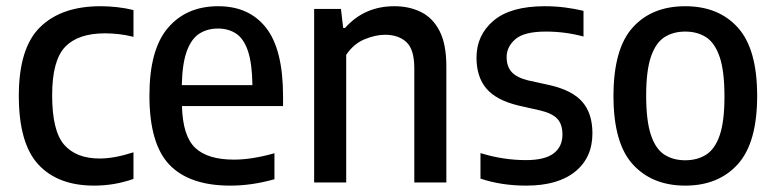

<svg xmlns="http://www.w3.org/2000/svg" viewBox="-20 -572 2433 602"><path d="M275 10Q161.5 10 100.2 -56.2Q39 -122.5 39 -271.5Q39 -422 106 -487.2Q173 -552.5 295 -552.5Q321.5 -552.5 347.8 -549.5Q374 -546.5 398.5 -540.5V-456.5Q375 -462.5 352.2 -465Q329.5 -467.5 309.5 -467.5Q224.5 -467.5 184 -424.8Q143.5 -382 143.5 -273.5Q143.5 -161.5 181.2 -118.2Q219 -75 292.5 -75Q338.5 -75 398.5 -94.5V-11Q339 10 275 10Z M702 10Q574 10 511.2 -55.5Q448.5 -121 448.5 -272.5Q448.5 -416.5 506.5 -484.5Q564.5 -552.5 664 -552.5Q761.5 -552.5 814.5 -484.5Q867.5 -416.5 867.5 -270V-239.5H550.5Q553 -145.5 592 -108.5Q631 -71.5 714 -71.5Q769 -71.5 840.5 -91.5V-10Q802.5 0.5 769 5.2Q735.5 10 702 10ZM663.5 -482.5Q630 -482.5 605 -466.5Q580 -450.5 565.8 -411.8Q551.5 -373 550 -305H771.5Q770.5 -373 757.5 -411.8Q744.5 -450.5 720.5 -466.5Q696.5 -482.5 663.5 -482.5Z M965 0V-544H1049L1056 -484.5H1062Q1122.5 -552.5 1216.5 -552.5Q1263.5 -552.5 1300.2 -534.2Q1337 -516 1358.2 -474.8Q1379.5 -433.5 1379.5 -364V0H1279V-358Q1279 -417.5 1254 -440.2Q1229 -463 1187 -463Q1157.5 -463 1123 -448.8Q1088.5 -434.5 1065.5 -400V0Z M1630 10Q1552 10 1486.5 -12V-92Q1557.5 -70 1629 -70Q1688 -70 1715.8 -91Q1743.5 -112 1743.5 -150Q1743.5 -183 1727 -200Q1710.5 -217 1674.5 -225.5L1606 -241Q1536.5 -257.5 1505.2 -294.2Q1474 -331 1474 -391Q1474 -462 1527.5 -507.2Q1581 -552.5 1688 -552.5Q1721.5 -552.5 1752 -548.5Q1782.5 -544.5 1809.5 -538V-457.5Q1752 -473 1691.5 -473Q1623.5 -473 1596 -449.2Q1568.5 -425.5 1568.5 -393Q1568.5 -364 1584 -346.5Q1599.5 -329 1635.5 -320L1704 -305Q1775 -288.5 1806.2 -252.2Q1837.5 -216 1837.5 -154Q1837.5 -77.5 1783.2 -33.8Q1729 10 1630 10Z M2128.5 10Q2025 10 1964.2 -56.5Q1903.5 -123 1903.5 -271Q1903.5 -419 1963.8 -485.8Q2024 -552.5 2128.5 -552.5Q2233 -552.5 2293.5 -485.5Q2354 -418.5 2354 -271.5Q2354 -124 2293.2 -57Q2232.5 10 2128.5 10ZM2128.5 -69.5Q2166.5 -69.5 2194.2 -87.2Q2222 -105 2236.8 -148.5Q2251.5 -192 2251.5 -269.5Q2251.5 -349 2236.5 -393.2Q2221.5 -437.5 2194 -455.2Q2166.5 -473 2128.5 -473Q2091 -473 2063.5 -455.5Q2036 -438 2021 -394.2Q2006 -350.5 2006 -272.5Q2006 -193.5 2020.8 -149.2Q2035.5 -105 2063 -87.2Q2090.5 -69.5 2128.5 -69.5Z"/></svg>

Font: Encode Sans SmCnd Md
Style: Regular
Weight: 500
Width: 4
Designer: Multiple Designers
Foundry: Impallari Type
Version: Version 3.002; ttfautohint (v1.8.3) -l 8 -r 50 -G 200 -x 14 